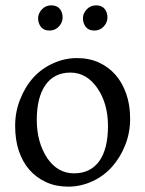

<svg xmlns="http://www.w3.org/2000/svg" viewBox="-20 -679 538 711"><path d="M116.2 -234.9Q116.2 -151.9 155.3 -92.8Q193.8 -37.1 254.4 -37.1Q314.9 -37.1 347.7 -82.5Q379.9 -127.9 379.9 -211.9Q379.9 -295.9 340.3 -353Q300.8 -410.2 240.7 -410.2Q180.7 -410.2 148.4 -364.3Q116.2 -318.4 116.2 -234.9ZM232.9 12.2Q187 12.2 150.9 -4.4Q77.6 -38.1 49.8 -120.1Q36.1 -161.1 36.1 -212.9Q36.1 -264.6 54.2 -310.1Q92.3 -406.7 176.3 -444.3Q218.8 -463.9 264.6 -463.9Q310.5 -463.9 346.7 -447.3Q418.9 -413.6 447.3 -332Q461.9 -291 461.9 -239.3Q461.9 -187.5 443.8 -142.1Q425.8 -96.2 395 -61.5Q364.3 -26.9 321.3 -7.3Q278.3 12.2 232.9 12.2ZM163.1 -565.9Q142.1 -565.9 131.3 -579.6Q121.1 -593.8 121.1 -611.3Q121.1 -628.9 134.8 -644Q148.9 -659.2 169.9 -659.2Q190.9 -659.2 201.7 -646Q211.9 -632.8 211.9 -614.3Q211.9 -595.7 198.2 -581.1Q184.6 -565.9 163.1 -565.9ZM329.1 -565.9Q308.1 -565.9 297.4 -579.6Q287.1 -593.8 287.1 -611.3Q287.1 -628.9 300.8 -644Q314.9 -659.2 335.9 -659.2Q356.9 -659.2 367.7 -646Q377.9 -632.8 377.9 -614.3Q377.9 -595.7 364.3 -581.1Q350.6 -565.9 329.1 -565.9Z"/></svg>

Font: Alegreya-Regular
Style: Regular
Weight: 400
Designer: Juan Pablo del Peral
Foundry: Juan Pablo del Peral
Version: Version 1.003